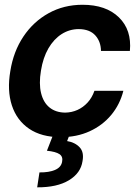

<svg xmlns="http://www.w3.org/2000/svg" viewBox="-20 -573 580 817"><path d="M238.3 10.7Q156.7 10.7 104 -25.1Q51.3 -61 30.5 -124.5Q9.8 -188 23.9 -270.5Q37.1 -354 79.6 -417.5Q122.1 -481 186.8 -516.8Q251.5 -552.7 331.1 -552.7Q431.2 -552.7 486.1 -499Q541 -445.3 532.7 -356.4H409.7Q409.2 -396 385.5 -422.4Q361.8 -448.7 315.4 -449.2Q275.9 -449.2 242.4 -428Q209 -406.7 186 -367.2Q163.1 -327.6 154.3 -272.5Q145 -216.8 154.8 -176.8Q164.6 -136.7 190.9 -115.5Q217.3 -94.2 257.3 -93.8Q285.2 -94.2 309.6 -105.2Q334 -116.2 352.8 -136.7Q371.6 -157.2 381.8 -186.5H504.9Q490.2 -128.4 453.4 -84Q416.5 -39.6 361.6 -14.4Q306.6 10.7 238.3 10.7ZM207.5 -2.9H277.3L265.6 27.3Q298.8 32.7 318.6 53.5Q338.4 74.2 331.1 112.8Q323.7 163.6 273.2 194.1Q222.7 224.6 138.2 224.1L147.9 160.6Q188.5 161.1 214.1 150.1Q239.7 139.2 244.1 116.2Q249 93.8 233.2 83Q217.3 72.3 179.7 68.4Z"/></svg>

Font: Inter Tight SemiBold
Style: Italic
Weight: 600
Italic angle: -9.39999°
Designer: Rasmus Andersson
Foundry: rsms
Version: Version 3.004